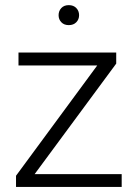

<svg xmlns="http://www.w3.org/2000/svg" viewBox="-20 -735 527 755"><path d="M458.5 -50.3V0H43V-43.9L362.3 -477.5H52.7V-528.3H437V-484.9L116.2 -50.3ZM210.4 -675.3Q210.4 -691.9 221.2 -703.4Q231.9 -714.8 250.5 -714.8Q269 -714.8 280 -703.4Q291 -691.9 291 -675.3Q291 -658.7 280 -647.5Q269 -636.2 250.5 -636.2Q231.9 -636.2 221.2 -647.5Q210.4 -658.7 210.4 -675.3Z"/></svg>

Font: Vazirmatn RD FD ExtraLight
Style: Regular
Weight: 200
Designer: Saber Rastikerdar
Foundry: Saber Rastikerdar
Version: Version 33.003